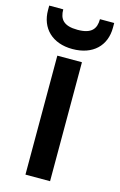

<svg xmlns="http://www.w3.org/2000/svg" viewBox="-135 -809 536 859"><g transform="rotate(15 132.5 -379.0)"><path d="M75 -551V0H189V-551ZM-18 -737C-18 -654 38 -597 132 -597C227 -597 283 -653 283 -736V-758H217C217 -713 197 -686 132 -686C67 -686 47 -713 47 -758H-18Z"/></g></svg>

Font: Malmofest Medium
Style: Regular
Weight: 500
Designer: Jonny Pinhorn (Poppins), Kolossal
Version: Version 1.004;Glyphs 3.1.2 (3151)